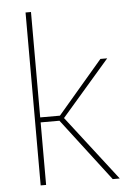

<svg xmlns="http://www.w3.org/2000/svg" viewBox="-54 -804 576 844"><g transform="rotate(-5 234.0 -381.5)"><path d="M91 -763H115V-298H202L401 -531H431L219 -286L440 0H409L198 -276H115V0H91Z"/></g></svg>

Font: Exo Thin
Style: Regular
Weight: 250
Designer: Natanael Gama
Foundry: Natanael Gama
Version: Version 1.500; ttfautohint (v1.6)